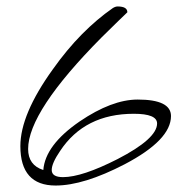

<svg xmlns="http://www.w3.org/2000/svg" viewBox="-20 -564 606 594"><path d="M152 10Q43 10 43 -112Q43 -210 143 -349Q187 -411 233.5 -458Q280 -505 329 -539Q337 -544 344 -544Q374 -544 374 -526Q367 -519 346.5 -499.5Q326 -480 294 -448Q67 -219 67 -103Q67 -53 114 -38Q120 -115 226 -188Q326 -256 406 -256Q509 -256 509 -205Q509 -131 366 -56Q239 10 152 10ZM175 -16Q234 -16 344 -72Q466 -135 466 -182Q466 -212 394 -212Q242 -212 166 -97Q140 -59 140 -38Q140 -16 175 -16Z"/></svg>

Font: Shalimar
Style: Regular
Weight: 400
Designer: Robert E. Leuschke
Foundry: Robert E. Leuschke
Version: Version 1.010; ttfautohint (v1.8.3)